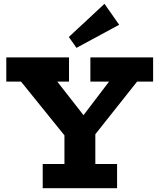

<svg xmlns="http://www.w3.org/2000/svg" viewBox="-20 -987 836 1007"><path d="M356 -230 62 -594H253L418 -383L578 -593H726L438 -230ZM204 0V-127H594V0ZM318 -66V-330H480V-66ZM13 -559V-686H342V-559ZM454 -559V-686H783V-559ZM381 -736 341 -793 528 -967 605 -857Z"/></svg>

Font: BioRhyme ExtraBold ExtraBold
Style: Regular
Weight: 800
Version: Version 1.600;gftools[0.9.33]